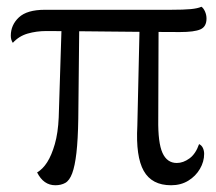

<svg xmlns="http://www.w3.org/2000/svg" viewBox="-20 -538 641 569"><path d="M487 11Q430 11 406 -31.5Q382 -74 387 -165L394 -474H450L449 -184Q448 -115 461.5 -85Q475 -55 504 -55Q523 -55 541.5 -68.5Q560 -82 570 -111Q578 -107 581.5 -99Q585 -91 585 -82Q585 -59 572.5 -37.5Q560 -16 538 -2.5Q516 11 487 11ZM144 11Q109 11 90 -27Q107 -37 120 -57.5Q133 -78 142.5 -111Q152 -144 154 -190L163 -475H215L212 -186Q211 -124 206.5 -85Q202 -46 194 -24.5Q186 -3 173.5 4Q161 11 144 11ZM18 -411Q12 -420 12 -432Q12 -464 36 -486.5Q60 -509 113 -509H486Q525 -509 545.5 -511Q566 -513 577 -518Q583 -514 587.5 -504Q592 -494 592 -483Q592 -459 574 -451Q556 -443 513 -443Q462 -443 409 -443.5Q356 -444 305 -444.5Q254 -445 206 -445.5Q158 -446 117 -446Q88 -446 62 -438.5Q36 -431 18 -411Z"/></svg>

Font: Arima Thin
Style: Regular
Weight: 400
Version: Version 1.100